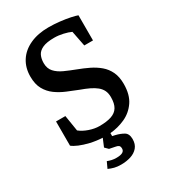

<svg xmlns="http://www.w3.org/2000/svg" viewBox="-205 -761 930 1051"><g transform="rotate(-30 260.0 -236.0)"><path d="M244 189Q220 189 202.5 184.5Q185 180 167 172L185 133Q198 138 211 141Q224 144 241 144Q266 144 279 137Q292 130 292 115Q292 101 285 95.5Q278 90 264 88L229 81L209 61L230 11Q190 9 154 0.5Q118 -8 92 -19Q66 -30 53 -41V-194H112L128 -94Q150 -76 183.5 -64.5Q217 -53 247 -53Q293 -53 322.5 -63Q352 -73 366 -96Q380 -119 380 -159Q380 -184 371.5 -201.5Q363 -219 346.5 -232.5Q330 -246 306 -257.5Q282 -269 251 -280Q218 -293 183 -307.5Q148 -322 119 -343Q90 -364 72 -396Q54 -428 54 -477Q54 -532 80.5 -573.5Q107 -615 157 -638Q207 -661 274 -661Q309 -661 344.5 -657Q380 -653 408.5 -647Q437 -641 450 -636V-477H395L376 -574Q357 -583 328.5 -589.5Q300 -596 273 -596Q225 -596 199 -584Q173 -572 163.5 -551.5Q154 -531 154 -504Q154 -470 173.5 -448.5Q193 -427 225 -412.5Q257 -398 294 -384Q329 -371 362 -355Q395 -339 421 -317Q447 -295 462 -263.5Q477 -232 477 -187Q477 -119 448 -77Q419 -35 373.5 -14.5Q328 6 279 10V29L297 33Q326 40 347 52.5Q368 65 368 99Q368 131 351 151Q334 171 306 180Q278 189 244 189Z"/></g></svg>

Font: Faustina Medium
Style: Regular
Weight: 500
Designer: Alfonso Garcia
Foundry: http://www.omnibus-type.com
Version: Version 1.200